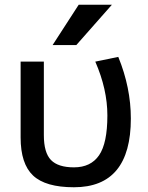

<svg xmlns="http://www.w3.org/2000/svg" viewBox="-20 -780 624 810"><path d="M312 -760H452L302 -590H202ZM479 -540Q532 -410 532 -280Q532 10 292 10Q172 10 119.5 -39.5Q67 -89 67 -200V-520H165V-210Q165 -136 195 -105Q225 -74 292 -74Q363 -74 398 -125Q433 -176 433 -293Q433 -403 382 -520Z"/></svg>

Font: Mplus 1p Medium
Style: Regular
Weight: 500
Version: Version 1.061